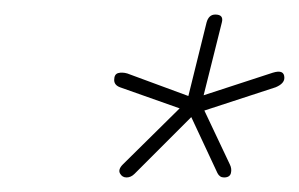

<svg xmlns="http://www.w3.org/2000/svg" viewBox="-20 -710 411 264"><path d="M154 -466Q148 -466 145 -471.5Q142 -477 149 -484L227 -561L145 -590Q137 -593 137 -600Q137 -608 142.5 -609.5Q148 -611 155 -609L239 -578L264 -679Q267 -690 276 -690Q288 -690 285 -679L260 -579L355 -610Q371 -615 371 -603Q371 -595 359 -590L261 -558L296 -484Q299 -478 297.5 -472Q296 -466 288 -466Q282 -466 279 -472L243 -549L165 -471Q160 -466 154 -466Z"/></svg>

Font: Zen Loop
Style: Italic
Weight: 400
Italic angle: -15°
Designer: Yoshimichi Ohira
Foundry: A-1 Corp ZenFonts
Version: Version 1.000; ttfautohint (v1.8.3)